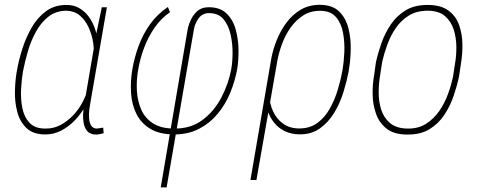

<svg xmlns="http://www.w3.org/2000/svg" viewBox="-20 -559 2028 813"><path d="M50.8 -255.4 52.7 -265.1Q59.6 -305.2 74.5 -352.1Q89.4 -398.9 113.5 -441.4Q137.7 -483.9 174.1 -511Q210.4 -538.1 261.2 -538.1Q292 -538.1 314.7 -525.1Q337.4 -512.2 354 -490.7Q370.6 -469.2 380.1 -442.9Q389.6 -416.5 393.6 -388.9Q397.5 -361.3 395.5 -336.4L369.1 -176.8Q360.8 -144.5 342.8 -111.8Q324.7 -79.1 298.8 -51.5Q272.9 -23.9 240.7 -6.8Q208.5 10.3 172.4 10.3Q120.1 10.3 92 -16.8Q64 -43.9 53 -85.9Q42 -127.9 43.2 -173.1Q44.4 -218.3 50.8 -255.4ZM79.1 -265.1 77.1 -255.4Q71.8 -224.1 69.3 -182.9Q66.9 -141.6 74.2 -103.3Q81.5 -64.9 104.5 -39.6Q127.4 -14.2 172.9 -14.6Q207.5 -14.2 236.8 -30Q266.1 -45.9 289.8 -70.8Q313.5 -95.7 329.6 -126.7Q345.7 -157.7 354.5 -188.5L376.5 -318.4Q379.4 -346.2 374.3 -379.4Q369.1 -412.6 355.2 -443.1Q341.3 -473.6 318.1 -493.2Q294.9 -512.7 261.7 -513.7Q216.3 -513.2 185.1 -488.5Q153.8 -463.9 132.3 -424.8Q110.8 -385.7 98.4 -342.8Q85.9 -299.8 79.1 -265.1ZM411.1 -528.3H432.6L362.8 -124.5Q360.4 -113.3 358.2 -95.5Q356 -77.6 357.2 -58.6Q358.4 -39.6 366.2 -27.1Q374 -14.6 391.1 -14.6Q397.9 -15.1 404.3 -16.6Q410.6 -18.1 417 -18.6L418.9 4.9Q411.6 6.8 404.8 8.5Q397.9 10.3 389.6 10.7Q362.8 11.2 350.1 -3.2Q337.4 -17.6 334 -39.8Q330.6 -62 332.5 -85Q334.5 -107.9 337.9 -124.5L388.2 -418.9Z M660.6 234.4 774.9 -436.5Q779.3 -457 789.8 -478.3Q800.3 -499.5 817.6 -513.7Q835 -527.8 860.8 -528.3Q911.1 -529.3 939.2 -502Q967.3 -474.6 978.5 -432.4Q989.7 -390.1 990 -345.2Q990.2 -300.3 984.4 -266.6Q975.1 -215.3 954.8 -166Q934.6 -116.7 901.4 -76.9Q868.2 -37.1 822.5 -13.4Q776.9 10.3 717.3 10.3Q654.8 9.8 616.2 -13.7Q577.6 -37.1 557.9 -76.4Q538.1 -115.7 534.9 -165.5Q531.7 -215.3 540.5 -266.1Q549.3 -316.9 567.6 -366.2Q585.9 -415.5 616.2 -457.5Q646.5 -499.5 690.9 -529.3L699.7 -507.3Q661.6 -481 634.5 -441.7Q607.4 -402.3 590.3 -356.9Q573.2 -311.5 565.4 -265.6Q557.1 -219.7 559.6 -175.3Q562 -130.9 578.4 -94.2Q594.7 -57.6 628.9 -36.1Q663.1 -14.6 718.8 -14.6Q788.6 -14.2 837.9 -51.3Q887.2 -88.4 917.5 -146.5Q947.8 -204.6 959 -265.1Q964.4 -293.5 964.8 -333.3Q965.3 -373 956.5 -412.6Q947.8 -452.1 925.8 -478.3Q903.8 -504.4 861.8 -503.4Q835.9 -502 820.8 -481.2Q805.7 -460.4 801.3 -436L685.5 234.4Z M1040.5 203.1 1128.9 -312Q1136.2 -350.6 1152.3 -390.4Q1168.5 -430.2 1193.6 -463.9Q1218.8 -497.6 1253.7 -518.1Q1288.6 -538.6 1335 -538.6Q1388.2 -538.1 1416.5 -510Q1444.8 -481.9 1455.6 -438.5Q1466.3 -395 1465.1 -348.4Q1463.9 -301.8 1457.5 -265.1L1456.1 -254.9Q1448.2 -214.4 1434.1 -168.5Q1419.9 -122.6 1395.5 -82Q1371.1 -41.5 1335 -15.6Q1298.8 10.3 1249 9.8Q1214.4 9.8 1187.5 -2.9Q1160.6 -15.6 1142.3 -37.6Q1124 -59.6 1114.7 -87.4Q1105.5 -115.2 1104.5 -146.5Q1106.9 -148.4 1109.4 -150.9Q1111.8 -153.3 1114.5 -155.8Q1117.2 -158.2 1119.6 -160.2Q1121.1 -121.1 1136 -88.1Q1150.9 -55.2 1179 -35.2Q1207 -15.1 1247.1 -15.1Q1292.5 -15.1 1324.2 -38.6Q1356 -62 1376.7 -99.4Q1397.5 -136.7 1409.9 -177.7Q1422.4 -218.8 1428.7 -254.9L1430.7 -265.1Q1436 -294.9 1438 -337.2Q1439.9 -379.4 1432.6 -419.9Q1425.3 -460.4 1402.3 -487.1Q1379.4 -513.7 1334.5 -513.2Q1293.9 -513.2 1263.2 -493.2Q1232.4 -473.1 1210.2 -441.7Q1188 -410.2 1174.3 -373Q1160.6 -335.9 1154.3 -300.8L1065.9 203.1Z M1564 -239.3 1571.8 -295.4Q1580.6 -335 1595.5 -377.2Q1610.4 -419.4 1635.5 -456.3Q1660.6 -493.2 1698.7 -515.9Q1736.8 -538.6 1793 -538.1Q1847.7 -537.6 1879.4 -513.9Q1911.1 -490.2 1924.3 -452.1Q1937.5 -414.1 1938 -371.6Q1938.5 -329.1 1932.1 -292L1923.8 -235.4Q1915.5 -196.3 1900.9 -153.1Q1886.2 -109.9 1861.3 -72.5Q1836.4 -35.2 1798.8 -12Q1761.2 11.2 1704.6 10.7Q1648.9 10.7 1617.4 -13.9Q1585.9 -38.6 1572.3 -77.1Q1558.6 -115.7 1557.9 -158.9Q1557.1 -202.1 1564 -239.3ZM1598.1 -295.9 1589.4 -238.8Q1584 -207.5 1583.5 -169.2Q1583 -130.9 1593.8 -95.9Q1604.5 -61 1631.3 -38.1Q1658.2 -15.1 1705.6 -14.6Q1751 -13.7 1784.2 -34.9Q1817.4 -56.2 1840.1 -89.1Q1862.8 -122.1 1877 -160.9Q1891.1 -199.7 1898.4 -235.4L1907.2 -292.5Q1912.6 -322.8 1912.4 -360.4Q1912.1 -397.9 1901.6 -432.4Q1891.1 -466.8 1865.2 -490Q1839.4 -513.2 1791.5 -513.7Q1744.1 -513.7 1710.4 -492.7Q1676.8 -471.7 1654.5 -438.2Q1632.3 -404.8 1618.9 -366.9Q1605.5 -329.1 1598.1 -295.9Z"/></svg>

Font: Roboto Condensed Thin
Style: Italic
Weight: 250
Italic angle: -12°
Designer: Christian Robertson
Foundry: Google
Version: Version 3.008; 2023